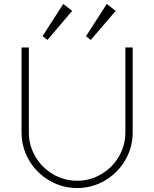

<svg xmlns="http://www.w3.org/2000/svg" viewBox="-20 -936 780 971"><path d="M300 -916 345 -881 220 -734 195 -753ZM520 -916 565 -881 439 -734 415 -753ZM614 -696H651V-266Q651 -190 613 -125.5Q575 -61 510.5 -23Q446 15 370 15Q294 15 229.5 -23Q165 -61 127 -125.5Q89 -190 89 -266V-696H126V-266Q126 -200 159 -144Q192 -88 248 -55Q304 -22 370 -22Q436 -22 492 -55Q548 -88 581 -144Q614 -200 614 -266Z"/></svg>

Font: M Major Mono Display
Style: Regular
Weight: 400
Designer: Emre Parlak
Foundry: Emre Parlak
Version: Version 2.000; ttfautohint (v1.8) -l 8 -r 50 -G 200 -x 14 -D